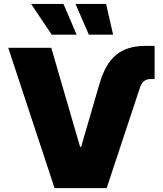

<svg xmlns="http://www.w3.org/2000/svg" viewBox="-20 -975 844 995"><path d="M495.7 -541.2Q525.9 -645.2 582.6 -691.2Q639.2 -737.2 733 -737.2H781.2V-565.3H759.9Q739.3 -565.3 725.9 -554.2Q712.4 -543 704.5 -518.5L532.7 0H262.8L22.7 -727.3H245.7L394.9 -214.5H400.6ZM377.1 -795.5H247.9L141.3 -954.5H308.9ZM566.1 -795.5H440.3L371.4 -954.5H529.8Z"/></svg>

Font: Karasuma Gothic
Style: Black
Weight: 900
Designer: Rasmus Andersson / Ryoko Nishizuka
Foundry: Genbu
Version: Version 1.00